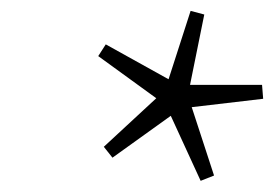

<svg xmlns="http://www.w3.org/2000/svg" viewBox="-20 -704 492 344"><path d="M363.5 -389.5 339.5 -380 286 -496.5 181.5 -421.5 166 -441 260 -528 156 -603.5 169.5 -624.5 282 -562 321.5 -684.5 346 -678 320.5 -552H449.5L451.5 -527L323.5 -512Z"/></svg>

Font: Newsreader Light
Style: Italic
Weight: 300
Italic angle: -17°
Designer: Hugues Gentile
Foundry: Production Type
Version: Version 1.003